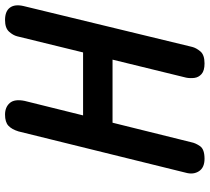

<svg xmlns="http://www.w3.org/2000/svg" viewBox="-54 -758 812 743"><g transform="rotate(-90 351.5 -386.0)"><path d="M109 0Q75 0 61 -21.5Q47 -43 55 -72L215 -720Q223 -746 237 -759Q251 -772 280 -772Q309 -772 325 -753.5Q341 -735 333 -696L173 -51Q170 -35 158 -17.5Q146 0 109 0ZM157 -356 184 -470H615L587 -356ZM478 0Q450 0 437 -11.5Q424 -23 422 -39.5Q420 -56 423 -71L583 -725Q587 -741 601 -756.5Q615 -772 646 -772Q680 -772 694 -753Q708 -734 700 -700L542 -48Q538 -32 524.5 -16Q511 0 478 0Z"/></g></svg>

Font: Edu TAS Beginner
Style: Bold
Weight: 700
Version: Version 1.003